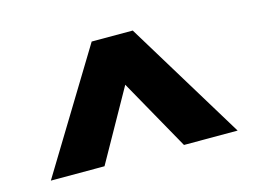

<svg xmlns="http://www.w3.org/2000/svg" viewBox="-61 -818 747 560"><g transform="rotate(-15 313.0 -538.5)"><path d="M251 -719H375L595 -358H433L313 -572L193 -358H31Z"/></g></svg>

Font: Pridi SemiBold
Style: Regular
Weight: 600
Designer: Katatrad Team
Foundry: CadsonDemak
Version: Version 1.001